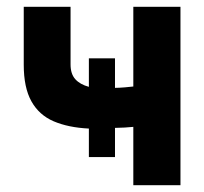

<svg xmlns="http://www.w3.org/2000/svg" viewBox="-20 -546 600 566"><path d="M373 0V-172Q366 -171 347.5 -170Q329 -169 319 -169V-83H242V-167Q181 -170 138 -188.5Q95 -207 72.5 -247.5Q50 -288 50 -355V-526H188V-356Q188 -328 202 -312.5Q216 -297 242 -290V-374H319V-287Q330 -287 348 -288.5Q366 -290 373 -291V-526H512V0Z"/></svg>

Font: Ubuntu Sans Mono
Style: Regular
Weight: 400
Monospace: yes
Designer: Dalton Maag Ltd
Foundry: Dalton Maag Ltd
Version: Version 1.006